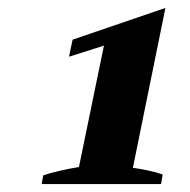

<svg xmlns="http://www.w3.org/2000/svg" viewBox="-20 -733 478 484"><path d="M89 -291Q125 -303 179 -312L242 -618L154 -590L163 -633L397 -713L315 -310Q330 -308 352 -303.5Q374 -299 390 -293L386 -269H85Z"/></svg>

Font: Trirong
Style: Bold Italic
Weight: 700
Italic angle: -12°
Designer: Katatrad Team
Foundry: CadsonDemak
Version: Version 1.001